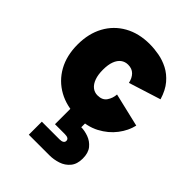

<svg xmlns="http://www.w3.org/2000/svg" viewBox="-236 -687 1074 1074"><g transform="rotate(45 301.0 -149.5)"><path d="M308 7Q224 7 160 -28.5Q96 -64 60 -128.5Q24 -193 24 -281Q24 -367 59 -431.5Q94 -496 158 -532Q222 -568 308 -568Q344 -568 382.5 -561Q421 -554 457 -535.5Q493 -517 522.5 -482.5Q552 -448 569 -392L379 -332Q372 -364 353.5 -382.5Q335 -401 304 -401Q280 -401 262 -387.5Q244 -374 234 -347.5Q224 -321 224 -281Q224 -242 234 -214.5Q244 -187 262 -172.5Q280 -158 304 -158Q342 -158 359 -183Q376 -208 378 -239L577 -192Q566 -143 531.5 -97.5Q497 -52 441.5 -22.5Q386 7 308 7ZM188 269V166H328Q344 166 352.5 160.5Q361 155 361 145Q361 134 352.5 129Q344 124 328 124H250V0H366V32Q393 32 423.5 43Q454 54 475 79.5Q496 105 496 150Q496 194 474 220.5Q452 247 418.5 258Q385 269 351 269Z"/></g></svg>

Font: Parkinsans Light ExtraBold
Style: Regular
Weight: 800
Version: Version 1.000